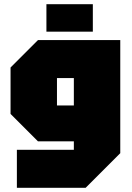

<svg xmlns="http://www.w3.org/2000/svg" viewBox="-20 -750 625 910"><path d="M60 140V-40H330V-80H160L30 -210V-430L160 -560H550V-24L386 140ZM250 -380V-250H330V-380ZM200 -600V-730H420V-600Z"/></svg>

Font: Tektur SemiCondensed Black
Style: Regular
Weight: 900
Width: 4
Designer: Adam Jagosz
Foundry: Adam Jagosz
Version: Version 1.005;gftools[0.9.30]